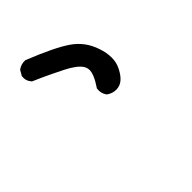

<svg xmlns="http://www.w3.org/2000/svg" viewBox="-36 -72 571 571"><g transform="rotate(45 250.0 214.0)"><path d="M34.2 317.9Q24.4 304.7 25.4 287.6V286.6L25.9 286.1Q60.1 200.2 85.9 162.1Q112.3 123 158.2 107.9Q204.6 92.3 237.1 107.9Q269.5 123.5 276.4 144Q278.8 150.9 278.8 158.2Q278.8 165.5 276.6 172.6Q274.4 179.7 269.5 187L269 187.5L268.1 188.5Q254.4 198.7 236.8 196.3H235.4L233.9 195.3Q197.8 170.9 178.2 172.9Q159.7 174.3 142.1 200.7Q135.7 209.5 127.4 225.6Q119.1 241.7 108.2 264.6Q97.2 287.6 84.5 316.9L84 317.9L83 318.8Q69.3 330.6 51.8 328.1H50.8L49.8 327.1L36.1 319.3L35.2 318.8Z"/></g></svg>

Font: NaikaiFont
Style: SemiBold
Weight: 600
Version: Version 1.89